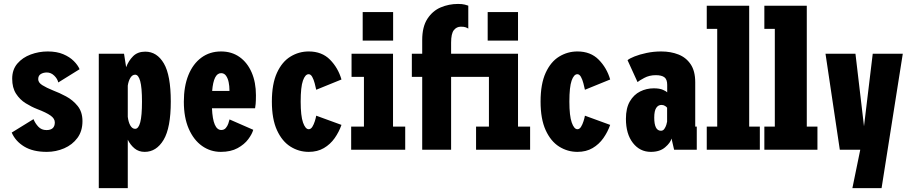

<svg xmlns="http://www.w3.org/2000/svg" viewBox="-20 -780 4739 1000"><path d="M223.5 11Q151.5 11 106 -16.8Q60.5 -44.5 41 -89.5L154.5 -159.5Q163 -138 179.5 -120.2Q196 -102.5 222 -102.5Q265.5 -102.5 265.5 -142.5Q265.5 -162.5 243.2 -178.2Q221 -194 173.5 -212Q144 -223.5 113.8 -242.2Q83.5 -261 63.5 -292Q43.5 -323 43.5 -370Q43.5 -417.5 70.5 -449Q97.5 -480.5 140 -496.2Q182.5 -512 228.5 -512Q275.5 -512 309.2 -497.8Q343 -483.5 364.2 -462.2Q385.5 -441 394.5 -419.5L283.5 -350.5Q279.5 -369.5 262.5 -386Q245.5 -402.5 224 -402.5Q205.5 -402.5 192.2 -394.2Q179 -386 179 -367.5Q179 -350 200.2 -336.5Q221.5 -323 257.5 -308.5Q288.5 -297 324 -278Q359.5 -259 384.5 -228Q409.5 -197 409.5 -149Q409.5 -97 383.2 -61.5Q357 -26 314.2 -7.5Q271.5 11 223.5 11Z M494.5 200V-500H626L637 -430Q649.5 -463.5 673.2 -487.2Q697 -511 736.5 -511Q797.5 -511 833.5 -449.5Q869.5 -388 869.5 -251Q869.5 -114 832 -51.5Q794.5 11 733.5 11Q702.5 11 680.8 -7Q659 -25 645.5 -52.5V200ZM684 -391Q669 -391 659 -374.5Q649 -358 645.5 -334V-171.5Q649 -143 659 -126Q669 -109 684 -109Q701.5 -109 710.5 -143.2Q719.5 -177.5 719.5 -251Q719.5 -324.5 710.2 -357.8Q701 -391 684 -391Z M1130 11Q1076 11 1032.2 -20Q988.5 -51 963 -109.5Q937.5 -168 937.5 -250Q937.5 -330 961.2 -388.8Q985 -447.5 1028.8 -479.8Q1072.5 -512 1131.5 -512Q1187 -512 1227.8 -483Q1268.5 -454 1290.8 -402.5Q1313 -351 1313 -284Q1313 -254 1311.5 -238.5Q1310 -223 1308.5 -216H1084Q1089 -103 1132.5 -103Q1147 -103 1155.8 -113Q1164.5 -123 1169 -136Q1173.5 -149 1175.5 -158L1299 -104Q1293 -82 1273 -55Q1253 -28 1217.5 -8.5Q1182 11 1130 11ZM1131.5 -399Q1092.5 -399 1085 -306.5H1175V-312.5Q1175 -331.5 1171 -351.5Q1167 -371.5 1157.5 -385.2Q1148 -399 1131.5 -399Z M1588 11Q1536.5 11 1492.8 -16.5Q1449 -44 1422.5 -102Q1396 -160 1396 -251Q1396 -343 1422.5 -400.8Q1449 -458.5 1492.8 -485.2Q1536.5 -512 1588 -512Q1656.5 -512 1698.8 -469.2Q1741 -426.5 1758.5 -366L1627 -312.5Q1624 -327 1619 -346.2Q1614 -365.5 1606.2 -379.5Q1598.5 -393.5 1587.5 -393.5Q1569.5 -393.5 1557.8 -360.2Q1546 -327 1546 -251Q1546 -176.5 1558.2 -141.8Q1570.5 -107 1588 -107Q1599 -107 1606.8 -119.5Q1614.5 -132 1619.8 -148.8Q1625 -165.5 1627 -177.5L1758.5 -129.5Q1745.5 -92.5 1723 -60.5Q1700.5 -28.5 1667 -8.8Q1633.5 11 1588 11Z M1869 -717H2027.5V-568.5H1869ZM1809 0V-120.5H1875.5V-379.5H1811V-500H2027V-120.5H2090.5V0Z M2179 0V-379.5H2125V-500H2179V-571Q2179 -640.5 2206 -682Q2233 -723.5 2275.5 -741.5Q2318 -759.5 2365.5 -759.5Q2387.5 -759.5 2400.8 -756Q2414 -752.5 2419 -750.5V-631Q2414 -634.5 2405.5 -637.8Q2397 -641 2380.5 -641Q2358 -641 2343.8 -623Q2329.5 -605 2329.5 -558V-500H2678V-120.5H2741V0H2459.5V-120.5H2526.5V-379.5H2329.5V0ZM2520 -717H2678V-568.5H2520Z M2987.5 11Q2936 11 2892.2 -16.5Q2848.5 -44 2822 -102Q2795.5 -160 2795.5 -251Q2795.5 -343 2822 -400.8Q2848.5 -458.5 2892.2 -485.2Q2936 -512 2987.5 -512Q3056 -512 3098.2 -469.2Q3140.5 -426.5 3158 -366L3026.5 -312.5Q3023.5 -327 3018.5 -346.2Q3013.5 -365.5 3005.8 -379.5Q2998 -393.5 2987 -393.5Q2969 -393.5 2957.2 -360.2Q2945.5 -327 2945.5 -251Q2945.5 -176.5 2957.8 -141.8Q2970 -107 2987.5 -107Q2998.5 -107 3006.2 -119.5Q3014 -132 3019.2 -148.8Q3024.5 -165.5 3026.5 -177.5L3158 -129.5Q3145 -92.5 3122.5 -60.5Q3100 -28.5 3066.5 -8.8Q3033 11 2987.5 11Z M3370 11Q3312.5 11 3276.2 -35.8Q3240 -82.5 3240 -161Q3240 -217 3260.5 -252Q3281 -287 3314 -303.5Q3347 -320 3385 -320Q3415.5 -320 3433.2 -312Q3451 -304 3455 -299V-338Q3455 -366.5 3440.5 -377.5Q3426 -388.5 3395.5 -388.5Q3362 -388.5 3335.5 -374.2Q3309 -360 3300.5 -352.5L3248.5 -466.5Q3258.5 -475.5 3284.8 -486Q3311 -496.5 3347.5 -504.2Q3384 -512 3424 -512Q3473.5 -512 3513.5 -496.2Q3553.5 -480.5 3577.2 -445.2Q3601 -410 3601 -351.5V-120.5H3609V0H3491L3477.5 -58.5Q3472 -36.5 3444.2 -12.8Q3416.5 11 3370 11ZM3422.5 -99Q3433.5 -99 3440.2 -108.8Q3447 -118.5 3450.5 -130Q3454 -141.5 3454.5 -146.5V-219Q3452 -223 3444 -228.2Q3436 -233.5 3425 -233.5Q3408 -233.5 3397.8 -218Q3387.5 -202.5 3387.5 -167.5Q3387.5 -99 3422.5 -99Z M3661 0V-120.5H3715.5V-629.5H3661V-750H3882V-120.5H3937.5V0Z M3961 0V-120.5H4015.5V-629.5H3961V-750H4182V-120.5H4237.5V0Z M4419.5 200 4460.5 0H4354L4279.5 -500H4435.5L4480 -122.5L4525.5 -500H4682L4571.5 200Z"/></svg>

Font: Trispace Condensed
Style: Bold
Weight: 700
Width: 3
Designer: Tyler Finck
Foundry: Etcetera Type Company
Version: Version 1.210; ttfautohint (v1.8.3)